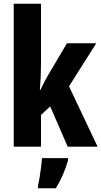

<svg xmlns="http://www.w3.org/2000/svg" viewBox="-20 -780 539 1021"><path d="M198 -442Q198 -406 196.5 -371Q195 -336 192 -302H195Q205 -324 215.5 -344Q226 -364 235 -379L336 -550H492L347 -321L499 0H340L247 -214L198 -169V0H53V-760H198ZM342 72Q319 153 277 221H182V208Q186 191 190.5 164Q195 137 198.5 109Q202 81 203 61H342Z"/></svg>

Font: Noto Sans ExtraCondensed ExtraBold
Style: Regular
Weight: 800
Width: 2
Designer: Monotype Design Team
Foundry: Monotype Imaging Inc.
Version: Version 2.013; ttfautohint (v1.8.4.7-5d5b)